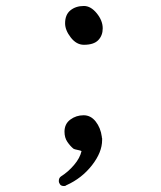

<svg xmlns="http://www.w3.org/2000/svg" viewBox="-20 -610 540 643"><path d="M194 13Q185 13 181 7.5Q177 2 177 -4Q177 -14 184 -19Q208 -34 228 -57.5Q248 -81 253 -104Q250 -106 239.5 -108Q229 -110 226 -112Q215 -121 205.5 -135Q196 -149 196 -169Q196 -195 215.5 -209.5Q235 -224 260 -224Q284 -224 300.5 -203Q317 -182 321 -152Q321 -148 322 -147V-141Q322 -100 288 -56.5Q254 -13 203 10Q202 10 200.5 11.5Q199 13 194 13ZM261 -460Q236 -460 217 -484.5Q198 -509 198 -532Q198 -561 216 -575.5Q234 -590 261 -590Q284 -590 304 -565.5Q324 -541 324 -515Q324 -491 309 -475.5Q294 -460 261 -460Z"/></svg>

Font: LXGW WenKai Mono Lite
Style: Regular
Weight: 400
Monospace: yes
Designer: LXGW / Fontworks Inc.
Foundry: LXGW / Fontworks Inc.
Version: Version 1.520; June 14, 2025